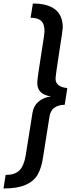

<svg xmlns="http://www.w3.org/2000/svg" viewBox="-32 -862 403 1092"><path d="M0 133Q52 133 78 107.5Q104 82 114 23L153 -222Q159 -259 186 -283Q213 -307 258 -314Q222 -318 201 -337Q180 -356 180 -390Q180 -415 202 -551Q221 -667 221 -684Q221 -726 202 -743.5Q183 -761 142 -761L155 -842Q325 -842 325 -705Q325 -693 306 -573Q284 -431 284 -414Q284 -368 351 -361L336 -266Q302 -266 279 -250.5Q256 -235 250 -202L212 38Q203 96 181 133Q159 170 112.5 190Q66 210 -12 210Z"/></svg>

Font: Exo Medium
Style: Italic
Weight: 500
Italic angle: -9°
Designer: Natanael Gama
Foundry: Natanael Gama
Version: Version 1.500; ttfautohint (v1.6)